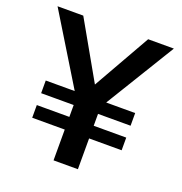

<svg xmlns="http://www.w3.org/2000/svg" viewBox="-127 -816 876 926"><g transform="rotate(20 310.5 -352.5)"><path d="M256 -306 12 -705H144L328 -381H293L477 -705H609L365 -306ZM248 0V-367H373V0ZM81 -158V-223H540V-158ZM81 -284V-349H540V-284Z"/></g></svg>

Font: TikTok Sans 24pt SemiBold
Style: Regular
Weight: 600
Version: Version 4.000